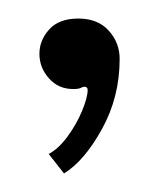

<svg xmlns="http://www.w3.org/2000/svg" viewBox="-20 -88 168 207"><path d="M49 99 32.5 78Q43 72.5 52.8 59.2Q62.5 46 68.5 31.5Q74.5 17 74.5 9Q74.5 5.5 71 5.5Q69.5 5.5 67 6.8Q64.5 8 59 8Q43 8 32.8 -3.5Q22.5 -15 22.5 -30Q22.5 -44.5 33 -56.2Q43.5 -68 64.5 -68Q85.5 -68 97.2 -55Q109 -42 109 -24.5Q109 16.5 90 51Q71 85.5 49 99Z"/></svg>

Font: Imbue 10pt Thin
Style: Regular
Weight: 100
Designer: Tyler Finck
Foundry: Etcetera Type Company
Version: Version 1.102; ttfautohint (v1.8.3)